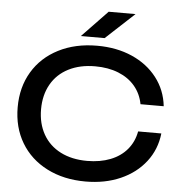

<svg xmlns="http://www.w3.org/2000/svg" viewBox="-63 -1023 1037 1096"><g transform="rotate(5 456.0 -474.5)"><path d="M467 14Q342 14 246 -35Q150 -84 97.5 -172Q45 -260 45 -375Q45 -490 97.5 -578Q150 -666 246 -715Q342 -764 467 -764Q579 -764 667.5 -725Q756 -686 810.5 -615.5Q865 -545 875 -453H742Q731 -512 694.5 -555.5Q658 -599 599.5 -622.5Q541 -646 466 -646Q379 -646 314 -613Q249 -580 214 -518.5Q179 -457 179 -375Q179 -293 214 -231.5Q249 -170 314 -137Q379 -104 466 -104Q541 -104 599.5 -127Q658 -150 694.5 -193.5Q731 -237 742 -297H875Q865 -205 810.5 -134.5Q756 -64 667.5 -25Q579 14 467 14ZM669 -963 505 -811H369L515 -963Z"/></g></svg>

Font: Unbounded Variable
Style: Regular
Weight: 400
Designer: Luke Prowse, Jean-Baptiste Morizot, Fátima Lázaro, Florian Runge
Foundry: NaN
Version: Version 1.600;FEAKit 1.0